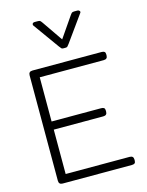

<svg xmlns="http://www.w3.org/2000/svg" viewBox="-137 -1033 857 1116"><g transform="rotate(-15 291.0 -474.5)"><path d="M283 -775 171 -931Q169 -933 169 -938Q169 -943 173 -946Q177 -949 183 -949H202Q213 -949 217 -945.5Q221 -942 228 -932L312 -810L396 -932Q403 -942 407 -945.5Q411 -949 422 -949H441Q449 -949 453.5 -943Q458 -937 453 -931L341 -775Q333 -764 329.5 -761Q326 -758 318 -758H306Q298 -758 294.5 -761Q291 -764 283 -775ZM75 -23V-657Q75 -680 98 -680H514Q526 -680 531.5 -675.5Q537 -671 537 -660V-653Q537 -631 514 -631H129V-365H427Q439 -365 444.5 -360.5Q450 -356 450 -345V-338Q450 -316 427 -316H129V-49H514Q537 -49 537 -27V-20Q537 -9 531.5 -4.5Q526 0 514 0H98Q75 0 75 -23Z"/></g></svg>

Font: Mitr ExtraLight
Style: Regular
Weight: 275
Designer: Thanarat Vachiruckul
Foundry: Cadson Demak Co.,Ltd.
Version: Version 1.001